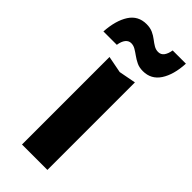

<svg xmlns="http://www.w3.org/2000/svg" viewBox="-299 -849 892 892"><g transform="rotate(45 147.5 -402.5)"><path d="M-41 -639Q-36 -715 -7 -760Q22 -805 77 -805Q101 -805 118.5 -797Q136 -789 150 -778Q164 -767 177.5 -759Q191 -751 206 -751Q224 -751 234.5 -765Q245 -779 249 -804H336Q332 -728 302.5 -683Q273 -638 219 -638Q195 -638 177.5 -646.5Q160 -655 145.5 -665.5Q131 -676 117.5 -684Q104 -692 89 -692Q73 -692 62 -678.5Q51 -665 47 -639ZM63 -575 146 -559 230 -575V0H63Z"/></g></svg>

Font: Unbounded Medium
Style: Regular
Weight: 500
Designer: Luke Prowse, Jean-Baptiste Morizot, Fátima Lázaro, Florian Runge
Foundry: NaN
Version: Version 1.700